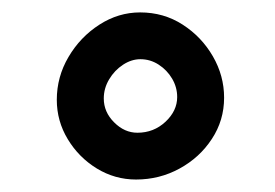

<svg xmlns="http://www.w3.org/2000/svg" viewBox="-20 -841 445 311"><path d="M267 -683.8Q267 -661.5 248 -643.7Q229 -626 202.6 -626Q181.6 -626 164.9 -642.8Q148.1 -659.5 148.1 -681.5Q148.1 -698 156.8 -712.5Q165.5 -727.1 179.2 -736.1Q192.9 -745.1 207.4 -745.1Q223.4 -745.1 237 -736.3Q250.6 -727.5 258.8 -713.6Q267 -699.6 267 -683.8ZM343 -682.7Q343 -718.3 324.8 -749.8Q306.5 -781.4 275.9 -801.1Q245.2 -820.9 207 -820.9Q171.8 -820.9 140.9 -801Q110 -781.1 91 -748.8Q72 -716.6 72 -679.3Q72 -644.9 89.8 -615.5Q107.5 -586.1 136.8 -568.1Q166.1 -550.2 200.4 -550.2Q238.4 -550.2 270.9 -568Q303.5 -585.8 323.2 -616Q343 -646.1 343 -682.7Z"/></svg>

Font: Mikhak VF
Style: Regular
Weight: 100
Designer: Amin Abedi
Version: Version 3.001